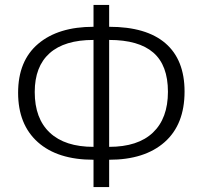

<svg xmlns="http://www.w3.org/2000/svg" viewBox="-20 -744 817 774"><path d="M357 -100Q212 -100 132.5 -171Q53 -242 53 -370Q53 -499 134 -567.5Q215 -636 357 -636V-724H420V-636Q570 -636 647 -569.5Q724 -503 724 -375Q724 -242 643.5 -171Q563 -100 420 -100V10H357ZM357 -583Q240 -583 180 -529.5Q120 -476 120 -373Q120 -266 181 -209Q242 -152 357 -152ZM657 -374Q657 -481 598 -532Q539 -583 420 -583V-152Q536 -152 596.5 -209.5Q657 -267 657 -374Z"/></svg>

Font: OpenSansMMV
Style: Light
Weight: 300
Foundry: Ascender Corporation
Version: Version 4.001